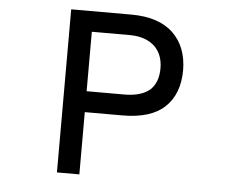

<svg xmlns="http://www.w3.org/2000/svg" viewBox="-52 -803 1104 867"><g transform="rotate(5 500.0 -369.5)"><path d="M507.8 -282.2H337.9V0H236.3V-739.3H508.8Q633.8 -739.3 699.2 -676.8Q762.7 -615.2 763.7 -510.7Q763.7 -401.4 700.2 -341.8Q637.7 -282.2 507.8 -282.2ZM337.9 -646.5V-377H508.8Q584 -377 624 -410.2Q661.1 -444.3 661.1 -508.8Q661.1 -570.3 624 -607.4Q583 -645.5 513.7 -646.5Z"/></g></svg>

Font: RobotoJAA
Style: Medium
Weight: 500
Version: Version 2.05; 2016-11-05